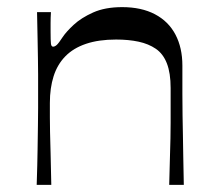

<svg xmlns="http://www.w3.org/2000/svg" viewBox="-20 -519 607 539"><path d="M83 0Q85 -60 85.5 -99.5Q86 -139 86.5 -166.5Q87 -194 87 -216Q87 -238 87 -263Q87 -288 87 -309.5Q87 -331 86.5 -355Q86 -379 85.5 -410.5Q85 -442 84 -485H123Q122 -469 122 -454.5Q122 -440 122 -430Q122 -405 123 -396.5Q124 -388 129 -388Q134 -388 139.5 -393Q145 -398 156 -415Q166 -430 187 -449.5Q208 -469 241.5 -484Q275 -499 323 -499Q377 -499 415 -479Q453 -459 472.5 -422Q492 -385 492 -335Q492 -289 492 -255.5Q492 -222 492.5 -194.5Q493 -167 493.5 -139Q494 -111 494.5 -78Q495 -45 496 0H455Q456 -44 457 -75Q458 -106 458.5 -130Q459 -154 459 -174.5Q459 -195 459 -218Q459 -241 459 -272Q459 -314 448.5 -341Q438 -368 417.5 -382Q397 -396 369 -402Q341 -408 306 -408Q257 -408 221.5 -396Q186 -384 163.5 -361Q141 -338 130.5 -305Q120 -272 120 -230Q120 -208 120 -189.5Q120 -171 120.5 -148Q121 -125 122 -90Q123 -55 124 0Z"/></svg>

Font: Ojuju Medium
Style: Regular
Weight: 500
Designer: Chisaokwu Joboson, Mirko Velimirovic
Foundry: Udi Foundry
Version: Version 1.000